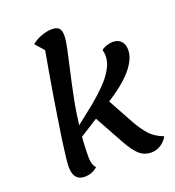

<svg xmlns="http://www.w3.org/2000/svg" viewBox="-143 -887 933 1024"><g transform="rotate(-20 323.5 -375.0)"><path d="M183 -156 194 -216 333 -326Q374 -360 409.5 -396Q445 -432 466.5 -469.5Q488 -507 488 -545Q488 -553 486.5 -561.5Q485 -570 483 -578Q497 -589 515 -594.5Q533 -600 549 -600Q578 -600 595 -582Q612 -564 612 -533Q612 -481 563 -423Q514 -365 407 -298ZM162 25Q132 25 116 5.5Q100 -14 100 -54Q100 -72 104.5 -112Q109 -152 117 -207Q125 -262 135 -325.5Q145 -389 155.5 -453.5Q166 -518 176.5 -577Q187 -636 195 -682L151 -732Q175 -752 207.5 -763.5Q240 -775 266 -775Q294 -775 306 -762.5Q318 -750 318 -720Q318 -695 308 -647.5Q298 -600 283 -535Q268 -470 252.5 -393Q237 -316 227 -232.5Q217 -149 217 -64Q217 -46 222 -29Q227 -12 237 -3Q223 10 204 17.5Q185 25 162 25ZM542 25Q504 25 476 1.5Q448 -22 414 -84L309 -274L403 -343L504 -159Q528 -117 555.5 -85Q583 -53 635 -33Q618 -4 593 10.5Q568 25 542 25Z"/></g></svg>

Font: Lemonada
Style: Regular
Weight: 400
Designer: Mohamed Gaber (Arabic), Eduardo Tunni (Latin)
Foundry: Kief Type Foundry
Version: Version 4.005